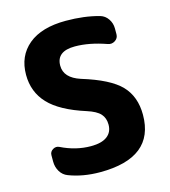

<svg xmlns="http://www.w3.org/2000/svg" viewBox="-111 -829 821 928"><g transform="rotate(-15 299.0 -365.0)"><path d="M289 -292Q163 -332 107 -391.5Q51 -451 51 -537Q51 -631 116.5 -685.5Q182 -740 304 -740Q396 -740 471 -719Q495 -712 509.5 -690.5Q524 -669 524 -643V-614Q524 -594 507 -583Q490 -572 471 -579Q386 -609 314 -609Q222 -609 222 -537Q222 -476 302 -450Q440 -408 493.5 -352Q547 -296 547 -205Q547 10 276 10Q190 10 120 -17Q96 -26 82.5 -48.5Q69 -71 69 -98V-130Q69 -148 85 -157.5Q101 -167 117 -159Q190 -123 266 -123Q319 -123 346.5 -143.5Q374 -164 374 -202Q374 -235 355 -256Q336 -277 289 -292Z"/></g></svg>

Font: Rounded Mplus 1c ExtraBold
Style: Regular
Weight: 800
Version: Version 1.059.20150529